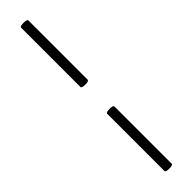

<svg xmlns="http://www.w3.org/2000/svg" viewBox="-281 -606 729 729"><g transform="rotate(-45 84.0 -241.5)"><path d="M86 -171Q105 -171 105 -164V143Q105 150 86 150Q66 150 66 143V-164Q66 -171 86 -171ZM86 -633Q105 -633 105 -626V-308Q105 -301 86 -301Q66 -301 66 -308V-626Q66 -633 86 -633Z"/></g></svg>

Font: Cormorant SC
Style: Regular
Weight: 400
Designer: Christian Thalmann (Catharsis Fonts)
Foundry: Catharsis Fonts
Version: Version 4.000